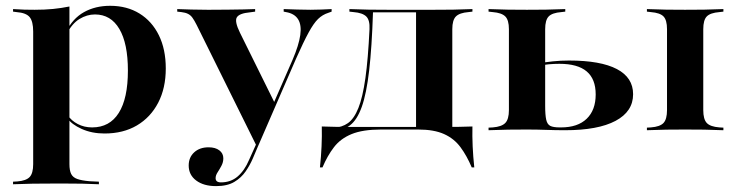

<svg xmlns="http://www.w3.org/2000/svg" viewBox="-20 -449 2542 662"><path d="M157.3 183.9Q121.8 183.9 93.1 184.3Q64.5 184.7 25 186.3V177.4L39.5 176.6Q70.2 174.2 82.3 161.3Q94.4 148.4 94.4 116.9V-208.9H219.4V116.9Q219.4 138.7 225.4 150.8Q231.5 162.9 246.4 168.1Q261.3 173.4 287.9 175.8L321 177.4V186.3Q288.7 184.7 262.9 184.3Q237.1 183.9 212.1 183.9Q187.1 183.9 157.3 183.9ZM359.7 -429Q417.7 -429 460.9 -402.4Q504 -375.8 527.8 -327.4Q551.6 -279 551.6 -212.9Q551.6 -145.2 525.4 -94.8Q499.2 -44.4 452 -16.5Q404.8 11.3 340.3 11.3Q296.8 11.3 261.7 -4.4Q226.6 -20.2 212.9 -41.1L214.5 -50.8Q225.8 -33.1 248 -21.4Q270.2 -9.7 297.6 -9.7Q358.1 -9.7 389.5 -59.7Q421 -109.7 421 -205.6Q421 -299.2 391.5 -349.2Q362.1 -399.2 307.3 -399.2Q279.8 -399.2 254 -383.5Q228.2 -367.7 209.7 -331.5L207.3 -338.7Q230.6 -385.5 269.8 -407.3Q308.9 -429 359.7 -429ZM94.4 -208.9V-340.3Q94.4 -375 82.3 -389.9Q70.2 -404.8 37.1 -407.3L25 -408.9V-417.7Q49.2 -416.1 64.5 -415.7Q79.8 -415.3 99.2 -415.3Q133.9 -415.3 162.9 -418.1Q191.9 -421 219.4 -426.6V-417.7V-208.9Z M864.5 54 658.1 -362.9Q650 -379 643.5 -387.9Q637.1 -396.8 628.2 -401.2Q619.4 -405.6 605.6 -407.3L591.1 -408.9V-417.7Q612.1 -416.9 639.1 -416.1Q666.1 -415.3 694.4 -415.3H698.4H704.8Q737.1 -415.3 766.1 -415.7Q795.2 -416.1 819.4 -416.5Q843.5 -416.9 859.7 -417.7V-408.9L841.9 -406.5Q805.6 -403.2 796.8 -389.5Q787.9 -375.8 807.3 -336.3L927.4 -93.5L919.4 -83.9L988.7 -242.7Q1010.5 -293.5 1015.3 -328.2Q1020.2 -362.9 1007.7 -382.7Q995.2 -402.4 966.1 -407.3L958.1 -408.9V-417.7Q984.7 -416.9 1005.6 -416.1Q1026.6 -415.3 1050.8 -415.3Q1071.8 -415.3 1088.3 -416.1Q1104.8 -416.9 1123.4 -417.7V-408.9L1112.1 -404.8Q1091.9 -398.4 1076.6 -383.5Q1061.3 -368.5 1044 -336.7Q1026.6 -304.8 1000.8 -246.8L870.2 54ZM725 192.7Q682.3 192.7 656.5 173.4Q630.6 154 630.6 121.8Q630.6 93.5 649.6 76.2Q668.5 58.9 699.2 58.9Q722.6 58.9 736.3 69.4Q750 79.8 750 96.8Q750 110.5 743.5 122.6Q737.1 134.7 730.2 145.2Q723.4 155.6 723.4 165.3Q723.4 179.8 741.9 179.8Q775.8 179.8 799.6 159.3Q823.4 138.7 838.7 102.4L871 30.6L879 33.1L851.6 97.6Q841.9 120.2 827 141.9Q812.1 163.7 787.9 178.2Q763.7 192.7 725 192.7Z M1293.5 -2.4Q1230.6 -2.4 1192.3 13.3Q1154 29 1131.5 58.5Q1108.9 87.9 1091.9 128.2H1083.1Q1087.1 91.1 1088.7 55.6Q1090.3 20.2 1089.5 -12.9Q1112.9 -12.1 1135.9 -11.7Q1158.9 -11.3 1182.3 -11.3H1293.5H1449.2V-2.4ZM1129 1.6 1130.6 -8.9Q1158.9 -9.7 1179.8 -24.6Q1200.8 -39.5 1215.7 -76.6Q1230.6 -113.7 1239.9 -179.8Q1249.2 -246 1254 -348.4Q1255.6 -379.8 1242.7 -392.3Q1229.8 -404.8 1199.2 -407.3L1184.7 -408.9V-417.7Q1224.2 -416.1 1252.8 -415.7Q1281.5 -415.3 1316.9 -415.3H1323.4H1476.6H1477.4Q1512.9 -415.3 1541.9 -415.7Q1571 -416.1 1608.9 -417.7V-408.9L1595.2 -407.3Q1564.5 -404.8 1552 -392.3Q1539.5 -379.8 1539.5 -348.4V-208.9H1414.5V-408.9L1417.7 -406.5H1262.9L1266.1 -408.1Q1262.1 -285.5 1252.8 -205.6Q1243.5 -125.8 1227.4 -80.6Q1211.3 -35.5 1186.7 -16.9Q1162.1 1.6 1129 1.6ZM1414.5 -2.4V-208.9H1539.5V-2.4ZM1414.5 -2.4 1415.3 -10.5 1517.7 -11.3H1421.8H1516.9Q1540.3 -11.3 1562.9 -11.7Q1585.5 -12.1 1608.9 -12.9Q1608.1 20.2 1609.7 55.6Q1611.3 91.1 1615.3 128.2H1606.5Q1589.5 87.9 1567.7 58.5Q1546 29 1511.3 13.3Q1476.6 -2.4 1421.8 -2.4Z M2279.8 -208.9V-348.4Q2279.8 -379.8 2267.7 -392.3Q2255.6 -404.8 2224.2 -407.3L2210.5 -408.9V-417.7Q2249.2 -416.1 2277.8 -415.7Q2306.5 -415.3 2341.9 -415.3Q2378.2 -415.3 2407.3 -415.7Q2436.3 -416.1 2474.2 -417.7V-408.9L2460.5 -407.3Q2429 -404.8 2416.9 -392.3Q2404.8 -379.8 2404.8 -348.4V-208.9ZM2341.9 -2.4Q2306.5 -2.4 2277.8 -2Q2249.2 -1.6 2210.5 0V-8.9L2224.2 -9.7Q2255.6 -12.1 2267.7 -25Q2279.8 -37.9 2279.8 -69.4V-208.9H2404.8V-69.4Q2404.8 -37.9 2416.9 -25Q2429 -12.1 2460.5 -9.7L2474.2 -8.9V0Q2436.3 -1.6 2407.3 -2Q2378.2 -2.4 2341.9 -2.4ZM1734.7 -208.9V-348.4Q1734.7 -379.8 1722.2 -392.3Q1709.7 -404.8 1679 -407.3L1664.5 -408.9V-417.7Q1704 -416.1 1732.7 -415.7Q1761.3 -415.3 1796.8 -415.3Q1832.3 -415.3 1861.3 -415.7Q1890.3 -416.1 1929 -417.7V-408.9L1915.3 -407.3Q1883.9 -404.8 1871.8 -392.3Q1859.7 -379.8 1859.7 -348.4V-208.9ZM1796.8 -2.4Q1761.3 -2.4 1732.7 -2Q1704 -1.6 1664.5 0V-8.9L1679 -9.7Q1709.7 -12.1 1722.2 -25Q1734.7 -37.9 1734.7 -69.4V-208.9H1859.7V-83.9Q1859.7 -52.4 1863.3 -36.3Q1866.9 -20.2 1877.4 -14.9Q1887.9 -9.7 1909.7 -9.7H1914.5Q1971.8 -9.7 2002.8 -39.5Q2033.9 -69.4 2033.9 -123.4Q2033.9 -176.6 2002.8 -202.8Q1971.8 -229 1908.9 -229Q1891.1 -229 1873 -227.4Q1854.8 -225.8 1831.5 -221V-229.8Q1859.7 -234.7 1886.3 -237.5Q1912.9 -240.3 1941.9 -240.3Q2050.8 -240.3 2106.9 -210.9Q2162.9 -181.5 2162.9 -124.2Q2162.9 -64.5 2102.4 -32.3Q2041.9 0 1928.2 0Q1895.2 0 1863.3 -1.2Q1831.5 -2.4 1796.8 -2.4Z"/></svg>

Font: Playfair 144pt SemiExpanded ExtraBold
Style: Regular
Weight: 800
Width: 6
Designer: Claus Eggers Sørensen
Foundry: Claus Eggers Sørensen
Version: Version 2.203